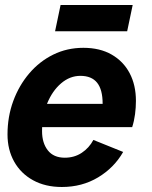

<svg xmlns="http://www.w3.org/2000/svg" viewBox="-20 -734 606 767"><path d="M227 13Q161 13 112 -14Q63 -41 36.5 -88.5Q10 -136 10 -197Q10 -268 33 -330.5Q56 -393 97 -441Q138 -489 193 -516Q248 -543 313 -543Q379 -543 426 -516Q473 -489 498 -441.5Q523 -394 523 -331Q523 -305 519.5 -278Q516 -251 508 -226H94L114 -319H431L385 -265Q388 -278 389 -292Q390 -306 390 -320Q390 -376 368 -403.5Q346 -431 301 -431Q259 -431 224 -401Q189 -371 168.5 -321Q148 -271 148 -210Q148 -163 171 -133.5Q194 -104 239 -104Q277 -104 306.5 -123.5Q336 -143 353 -175L472 -127Q436 -64 372 -25.5Q308 13 227 13ZM200 -609 222 -714H510L488 -609Z"/></svg>

Font: Radio Canada Big SemiBold
Style: Italic
Weight: 600
Italic angle: -12°
Designer: Étienne Aubert Bonn
Foundry: Coppers and Brasses
Version: Version 1.001